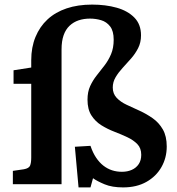

<svg xmlns="http://www.w3.org/2000/svg" viewBox="-20 -802 769 836"><path d="M322 14 306 -163 374 -167Q384 -137 398.5 -115.5Q413 -94 430.5 -80.5Q448 -67 468 -60.5Q488 -54 511 -54Q535 -54 554 -62.5Q573 -71 584 -87.5Q595 -104 595 -128Q595 -157 578 -174.5Q561 -192 534.5 -204.5Q508 -217 478 -228.5Q448 -240 421.5 -256.5Q395 -273 378 -299.5Q361 -326 361 -368Q361 -402 372.5 -427Q384 -452 401 -473.5Q418 -495 435 -517Q452 -539 463.5 -566Q475 -593 475 -629Q475 -667 459.5 -687Q444 -707 420.5 -714Q397 -721 372 -721Q345 -721 322.5 -713.5Q300 -706 283 -690Q266 -674 257 -648.5Q248 -623 248 -587V0H36V-58L84 -65Q106 -69 111 -81Q116 -93 116 -116V-437H39V-496L116 -508V-540Q116 -596 134.5 -641Q153 -686 187 -717.5Q221 -749 270 -765.5Q319 -782 381 -782Q440 -782 488 -768.5Q536 -755 565 -725.5Q594 -696 594 -648Q594 -617 581.5 -592.5Q569 -568 551 -547.5Q533 -527 514.5 -507Q496 -487 483.5 -466Q471 -445 471 -421Q471 -394 488 -376Q505 -358 532 -345.5Q559 -333 588.5 -319.5Q618 -306 645 -287Q672 -268 689 -238.5Q706 -209 706 -164Q706 -115 683 -74.5Q660 -34 617.5 -10Q575 14 516 14Q468 14 435.5 0.5Q403 -13 385 -26L374 14Z"/></svg>

Font: Literata 18pt SemiBold
Style: Regular
Weight: 600
Designer: Latin by Veronika Burian and Jose Scaglione. Greek by Irene Vlachou. Cyrillic by Vera Evstafieva.
Foundry: TypeTogether
Version: Version 3.103;gftools[0.9.29]